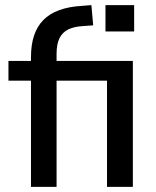

<svg xmlns="http://www.w3.org/2000/svg" viewBox="-20 -730 609 750"><path d="M101 0V-415H13V-492H126L101 -466V-507Q101 -603 149.5 -652Q198 -701 299 -707L337 -710L344 -631L303 -628Q269 -626 246.5 -615Q224 -604 212.5 -581Q201 -558 201 -520V-473L181 -492H499V0H398V-415H201V0ZM392 -607V-710H504V-607Z"/></svg>

Font: Nunito Sans 10pt SemiCondensed SemiBold
Style: Regular
Weight: 600
Width: 4
Designer: Vernon Adams
Foundry: Vernon Adams
Version: Version 3.101;gftools[0.9.27]